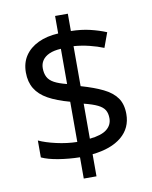

<svg xmlns="http://www.w3.org/2000/svg" viewBox="-90 -826 752 950"><g transform="rotate(-10 286.0 -350.5)"><path d="M253 -49Q198 -50 146 -58.5Q94 -67 62 -82V-167Q96 -151 149 -139Q202 -127 253 -126V-328Q187 -346 145 -369.5Q103 -393 82.5 -427Q62 -461 62 -508Q62 -557 85.5 -592Q109 -627 152 -647.5Q195 -668 253 -671V-759H317V-672Q370 -671 413.5 -660.5Q457 -650 493 -635L466 -561Q434 -574 395.5 -583.5Q357 -593 317 -596V-395Q383 -376 427 -354.5Q471 -333 493.5 -301.5Q516 -270 516 -220Q516 -150 464 -106.5Q412 -63 317 -53V58H253ZM317 -131Q376 -137 403 -158.5Q430 -180 430 -214Q430 -239 420 -255.5Q410 -272 385.5 -284Q361 -296 317 -307ZM253 -594Q217 -592 194 -581.5Q171 -571 159.5 -554Q148 -537 148 -515Q148 -489 157.5 -470.5Q167 -452 190 -439.5Q213 -427 253 -417Z"/></g></svg>

Font: ukannada25
Style: Book
Weight: 400
Designer: Jelle Bosma - Monotype Design Team
Foundry: Monotype Imaging Inc.
Version: Version 2.003